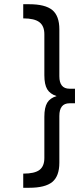

<svg xmlns="http://www.w3.org/2000/svg" viewBox="-20 -763 396 909"><path d="M90 59Q144 59 167 41.5Q190 24 190 -15V-210Q190 -254 203.5 -276.5Q217 -299 248 -308Q217 -318 203.5 -340.5Q190 -363 190 -407V-601Q190 -640 166.5 -658Q143 -676 90 -676V-743H118Q194 -743 227.5 -715.5Q261 -688 261 -624V-402Q261 -343 309 -343H335V-274H309Q261 -274 261 -214V7Q261 71 227.5 98.5Q194 126 118 126H90Z"/></svg>

Font: Trueno
Style: Lt
Weight: 300
Designer: Julieta Ulanovsky
Foundry: Julieta Ulanovsky
Version: Version 3.001b